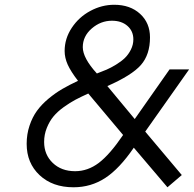

<svg xmlns="http://www.w3.org/2000/svg" viewBox="-20 -772 813 805"><path d="M91.8 -168.9Q91.8 -209.5 103.8 -245.1Q115.7 -280.8 135 -307.4Q154.3 -334 183.3 -358.2Q212.4 -382.3 241.5 -399.2Q270.5 -416 307.1 -433.1Q276.9 -472.2 263.9 -501Q251 -529.8 251 -558.1Q251 -610.4 281 -655.5Q311 -700.7 358.9 -726.3Q406.7 -752 459 -752Q525.9 -752 567.4 -713.9Q608.9 -675.8 608.9 -615.2Q608.9 -543 570.8 -499.5Q532.7 -456.1 430.2 -411.1L544.9 -272.9L690.9 -481H772.9L588.9 -220.2L742.2 -38.1L682.1 13.2L541 -152.8Q481 -64.9 421.4 -25.9Q361.8 13.2 288.1 13.2Q200.2 13.2 146 -37.6Q91.8 -88.4 91.8 -168.9ZM165 -176.8Q165 -123.5 201.2 -88.9Q237.3 -54.2 294.9 -54.2Q348.1 -54.2 394.3 -89.1Q440.4 -124 496.1 -206.1L350.1 -379.9Q319.8 -366.2 296.6 -354Q273.4 -341.8 247.3 -323Q221.2 -304.2 204.3 -283.9Q187.5 -263.7 176.3 -235.8Q165 -208 165 -176.8ZM386.2 -463.9Q408.7 -472.2 426.8 -480Q444.8 -487.8 466.8 -501.2Q488.8 -514.6 503.7 -529.1Q518.6 -543.5 528.8 -564Q539.1 -584.5 539.1 -606.9Q539.1 -641.6 514.4 -663.3Q489.7 -685.1 449.2 -685.1Q402.3 -685.1 364.7 -652.6Q327.1 -620.1 327.1 -574.2Q327.1 -528.8 386.2 -463.9Z"/></svg>

Font: Involve
Style: Italic
Weight: 400
Italic angle: -10.5°
Designer: Stefan Peev
Foundry: Context Ltd.
Version: Version 1.001